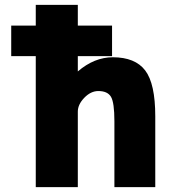

<svg xmlns="http://www.w3.org/2000/svg" viewBox="-20 -772 718 794"><path d="M26.4 -540V-666H127.9V-752H301.8V-666H443.4V-540H301.8V-476.6Q370.1 -535.2 446.3 -535.2Q539.1 -535.2 580.6 -480.5Q622.1 -425.8 622.1 -291V2H453.1V-270.5Q453.1 -347.7 439 -371.6Q424.8 -395.5 386.7 -395.5Q355.5 -395.5 328.6 -367.7Q301.8 -339.8 301.8 -310.5V2H127.9V-540Z"/></svg>

Font: Gen Shin Gothic Heavy
Style: Bold
Weight: 900
Designer: [Source Han Sans]
Ryoko NISHIZUKA  (kana & ideographs); Paul D. Hunt (Latin, Greek & Cyrillic); Wenlong ZHANG  (bopomofo
Version: Version 1.002.20150607